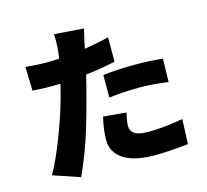

<svg xmlns="http://www.w3.org/2000/svg" viewBox="-116 -914 1188 1100"><g transform="rotate(-15 478.0 -364.0)"><path d="M507.1 -346.9V-480.8Q599.1 -491.1 693.9 -491.1Q783.7 -491.1 861.2 -483L858 -345.2Q760.3 -358 693.9 -358Q588.1 -358 507.1 -346.9ZM589.1 -682.2V-538Q495.4 -517 413 -508.9Q369.3 -331.3 329.2 -200.3Q289.1 -69.2 233 51.8L73.9 -2.1Q114.3 -70.3 163.4 -197.8Q212.4 -325.3 240.1 -429Q250.7 -468 257.1 -496.1Q241.1 -495 209.2 -495Q150.6 -495 92 -498.9L88.1 -641Q162.3 -633.9 209.9 -633.9Q236.2 -633.9 285.9 -636Q290.5 -657.7 291.9 -674Q298.7 -741.8 294 -779.8L469.1 -767Q465.9 -753.9 461.6 -734.9Q457.4 -715.9 452.9 -696Q448.5 -676.1 447.1 -669L443.9 -653.1Q535.5 -668.7 589.1 -682.2ZM443.9 -251.1 579.9 -239Q567.8 -189.3 567.8 -163Q567.8 -131.7 592.3 -115.4Q616.8 -99.1 676.1 -99.1Q762.4 -99.1 878.9 -120L872.9 27Q753.2 40.1 675.1 40.1Q553.3 40.1 489.7 -1.2Q426.1 -42.6 426.1 -116.8Q426.1 -174.7 443.9 -251.1Z"/></g></svg>

Font: Karasuma Gothic
Style: Black
Weight: 900
Designer: Rasmus Andersson / Ryoko Nishizuka
Foundry: Genbu
Version: Version 1.00